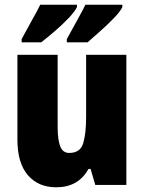

<svg xmlns="http://www.w3.org/2000/svg" viewBox="-20 -786 611 816"><path d="M517 -553V0H385L365 -68H356Q313 10 219 10Q143 10 98.5 -41.5Q54 -93 54 -193V-553H225V-248Q225 -192 236 -164Q247 -136 274 -136Q321 -136 333.5 -177Q346 -218 346 -289V-553ZM500 -756Q491 -737 464.5 -709.5Q438 -682 406.5 -654Q375 -626 352 -606H264V-620Q289 -666 310.5 -704.5Q332 -743 343 -766H500ZM307 -756Q298 -737 272 -709.5Q246 -682 214 -654.5Q182 -627 155 -606H72V-620Q97 -667 118.5 -705Q140 -743 151 -766H307Z"/></svg>

Font: Noto Sans Khmer UI Condensed Black
Style: Regular
Weight: 900
Width: 3
Designer: Danh Hong and the Monotype Design Team
Foundry: Monotype Imaging Inc.
Version: Version 2.002; ttfautohint (v1.8.4.7-5d5b)